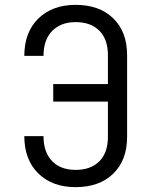

<svg xmlns="http://www.w3.org/2000/svg" viewBox="-20 -760 640 790"><path d="M80 -200H159Q159 -134 194 -97.5Q229 -61 291 -61Q354 -61 389 -96.5Q424 -132 424 -197V-342H199V-414H424V-533Q424 -598 389 -633.5Q354 -669 291 -669Q230 -669 194.5 -632.5Q159 -596 159 -530H80Q80 -627 137.5 -683.5Q195 -740 291 -740Q389 -740 446 -684.5Q503 -629 503 -533V-197Q503 -101 446 -45.5Q389 10 291 10Q195 10 137.5 -46.5Q80 -103 80 -200Z"/></svg>

Font: JetBrains Mono NL Light
Style: Regular
Weight: 300
Monospace: yes
Designer: Philipp Nurullin, Konstantin Bulenkov
Foundry: JetBrains
Version: Version 2.305; ttfautohint (v1.8.4.7-5d5b)